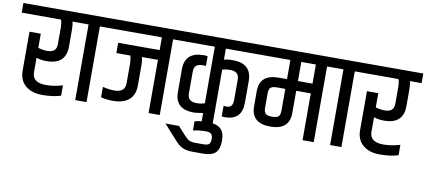

<svg xmlns="http://www.w3.org/2000/svg" viewBox="-106 -939 3229 1454"><g transform="rotate(10 1508.5 -212.5)"><path d="M282 -519Q282 -559 273 -582H-29V-656H451V-582H361Q368 -561 368 -519V-391Q368 -253 220 -253Q175 -253 141 -265V-153Q141 -74 247 -74Q308 -74 374 -94V-14Q313 5 231.5 5Q150 5 102 -36Q54 -77 54 -151V-450H141V-341Q178 -330 211 -330Q282 -330 282 -392Z M485 -582H393V-656H664V-582H572V0H485Z M846 -342Q846 -376 837 -405H730V-484H1049V-582H606V-656H1227V-582H1135V0H1049V-409H925Q933 -388 933 -346V-191Q933 -119 890 -81.5Q847 -44 765 -44Q716 -44 674 -55V-135Q722 -123 763 -123Q846 -123 846 -193Z M1415 -427 1394 -428Q1355 -428 1339.5 -412.5Q1324 -397 1324 -368V-198Q1324 -137 1394 -137Q1429 -137 1456 -147V-582H1170V-656H1824V-582H1541V-497Q1565 -505 1608 -505Q1754 -505 1754 -370V-203Q1754 -69 1622 -69Q1609 -69 1599 -71V-152Q1603 -151 1625 -151Q1670 -151 1670 -209V-368Q1670 -429 1600 -429Q1571 -429 1541 -421V0H1456V-72Q1402 -63 1386 -63Q1240 -63 1240 -195V-370Q1240 -504 1386 -504Q1407 -504 1415 -501Z M1433 161H1497Q1532 161 1543 149.5Q1554 138 1554 111Q1554 84 1542 72.5Q1530 61 1502 61Q1445 61 1403 72V1Q1443 -10 1506.5 -10Q1570 -10 1601.5 18Q1633 46 1633 110Q1633 174 1604.5 202.5Q1576 231 1510 231H1425Q1384 231 1352 217.5Q1320 204 1287 165L1189 56H1293L1349 118Q1373 145 1390.5 153Q1408 161 1433 161Z M2233 0V-360H2121V-190Q2121 -59 1974 -59Q1827 -59 1827 -190V-306Q1827 -435 1974 -435H2037V-582H1767V-656H2411V-582H2319V0ZM2121 -435H2233V-582H2121ZM2037 -192V-360H1974Q1936 -360 1923.5 -346.5Q1911 -333 1911 -304V-192Q1911 -163 1923.5 -149Q1936 -135 1974 -135Q2012 -135 2024.5 -148.5Q2037 -162 2037 -192Z M2445 -582H2353V-656H2624V-582H2532V0H2445Z M2877 -519Q2877 -559 2868 -582H2566V-656H3046V-582H2956Q2963 -561 2963 -519V-391Q2963 -253 2815 -253Q2770 -253 2736 -265V-153Q2736 -74 2842 -74Q2903 -74 2969 -94V-14Q2908 5 2826.5 5Q2745 5 2697 -36Q2649 -77 2649 -151V-450H2736V-341Q2773 -330 2806 -330Q2877 -330 2877 -392Z"/></g></svg>

Font: Khand Medium
Style: Regular
Weight: 500
Designer: Devanagari: Sanchit Sawaria, Jyotish Sonowal; Latin: Satya Rajpurohit
Foundry: Indian Type Foundry
Version: Version 1.100;PS 1.0;hotconv 1.0.78;makeotf.lib2.5.61930; tt